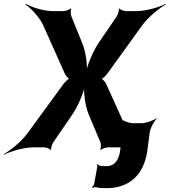

<svg xmlns="http://www.w3.org/2000/svg" viewBox="-79 -769 886 1002"><path d="M349 -547 293 -685C289 -694 289 -717 293 -723L290 -725C285 -719 262 -711 252 -711H198C149 -711 86 -731 56 -749L53 -746C82 -727 127 -680 146 -638L260 -383C264 -375 279 -356 287 -356V-360C279 -360 260 -341 254 -333L64 -73C33 -31 -25 17 -59 35L-57 38C-23 20 47 0 96 0H151C161 0 182 7 185 14L188 12C186 5 193 -17 199 -26L297 -169C329 -216 360 -289 365 -329H361C356 -289 365 -216 385 -169L445 -26C449 -17 448 5 444 12L447 14C452 7 475 0 485 0H540C589 0 653 20 683 38L685 35C655 17 611 -31 592 -73L474 -333C470 -341 455 -360 447 -360V-356C455 -356 474 -375 480 -383L664 -638C695 -680 752 -727 787 -746L786 -749C752 -731 681 -711 633 -711H578C568 -711 547 -719 544 -725L541 -723C543 -717 537 -694 531 -685L437 -547C405 -500 375 -426 369 -385H373C379 -426 369 -500 349 -547ZM430 87 426 89C428 91 429 96 429 99L412 193C410 198 404 206 401 209L404 212C406 209 415 207 420 208C437 212 454 213 477 213C599 213 673 140 690 17L702 -76C705 -100 725 -137 739 -150L737 -152C722 -140 683 -126 659 -126H617C593 -126 558 -140 547 -152L545 -150C555 -137 563 -100 560 -76L548 17C542 63 521 98 478 98C461 98 434 99 430 87Z"/></svg>

Font: Asimov
Style: EdgeIt
Weight: 500
Designer: Google
Version: Version 2.000980: 2014